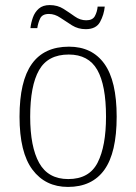

<svg xmlns="http://www.w3.org/2000/svg" viewBox="-20 -727 537 757"><path d="M248 10Q159 10 108 -58Q57 -126 57 -267Q57 -407 105.5 -475Q154 -543 252 -543Q343 -543 391.5 -475.5Q440 -408 440 -267Q440 -125 391.5 -57.5Q343 10 248 10ZM249 -21Q332 -21 365 -86Q398 -151 398 -267Q398 -391 363.5 -451.5Q329 -512 251 -512Q169 -512 134 -450.5Q99 -389 99 -267Q99 -148 134.5 -84.5Q170 -21 249 -21ZM318 -612Q288 -612 264 -627Q240 -642 218 -657Q196 -672 173 -672Q147 -672 138.5 -654.5Q130 -637 127 -616H100Q102 -636 109.5 -657.5Q117 -679 133 -693Q149 -707 176 -707Q207 -707 230.5 -692Q254 -677 275 -662Q296 -647 320 -647Q345 -647 354 -663.5Q363 -680 365 -701H393Q390 -669 374.5 -640.5Q359 -612 318 -612Z"/></svg>

Font: Noto Serif Tamil SemiCondensed ExtraLight
Style: Italic
Weight: 200
Width: 4
Italic angle: -12°
Designer: Indian Type Foundry, Tom Grace, and the Monotype Design Team
Foundry: Monotype Imaging Inc.
Version: Version 2.003; ttfautohint (v1.8.4.7-5d5b)